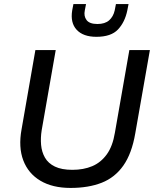

<svg xmlns="http://www.w3.org/2000/svg" viewBox="-20 -914 760 944"><path d="M327 10Q238 10 178.5 -25.5Q119 -61 94.5 -125.5Q70 -190 86 -278L154 -668H254L185 -274Q179 -237 182 -202Q185 -167 201 -139Q217 -111 250 -95Q283 -79 336 -79Q391 -79 433.5 -97Q476 -115 505 -155Q534 -195 545 -262L616 -668H717L645 -258Q628 -159 586.5 -100Q545 -41 480 -15.5Q415 10 327 10ZM454 -733Q389 -733 357 -767.5Q325 -802 335 -863L341 -894H403L397 -863Q391 -835 405.5 -815.5Q420 -796 459 -796Q496 -796 516.5 -814Q537 -832 544 -863L550 -894H612L606 -863Q594 -805 560 -769Q526 -733 454 -733Z"/></svg>

Font: Gantari Medium
Style: Italic
Weight: 500
Italic angle: -10°
Designer: Anugrah Pasau
Foundry: Lafontype
Version: Version 1.000